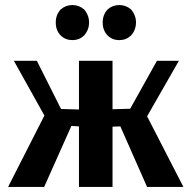

<svg xmlns="http://www.w3.org/2000/svg" viewBox="-20 -741 759 761"><path d="M221 -600Q201 -620 201 -652Q201 -683 221 -704Q241 -721 267 -721Q293 -721 313 -704Q333 -681 333 -652Q333 -622 313 -600Q294 -582 267 -582Q240 -582 221 -600ZM453 -582Q425 -582 407 -600Q387 -620 387 -652Q387 -683 407 -704Q426 -721 453 -721Q479 -721 499 -704Q519 -681 519 -652Q519 -622 499 -600Q480 -582 453 -582ZM12 0 156 -283 35 -500H126L222 -309L293 -307V-500H426V-308L496 -310L602 -500H689L563 -280L707 0H563L457 -240L426 -239V0H293V-240L263 -242L155 0Z"/></svg>

Font: Arsenal
Style: Bold
Weight: 700
Designer: Andrij Shevchenko
Foundry: Stairsfor
Version: Version 2.001;PS 002.001;hotconv 1.0.88;makeotf.lib2.5.64775